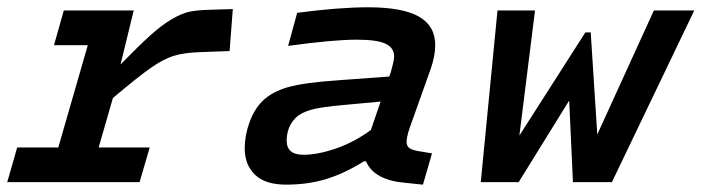

<svg xmlns="http://www.w3.org/2000/svg" viewBox="-33 -500 1926 527"><path d="M14.2 -95.2H127L208 -376H115.2L142.1 -471.2H334L297.9 -323.2Q348.1 -374.5 379.2 -402.6Q410.2 -430.7 438 -447Q465.8 -463.4 486.8 -467.8Q507.8 -472.2 541 -473.1L606 -475.1L597.2 -359.9L517.1 -356.9Q470.7 -355.5 442.9 -346.4Q415 -337.4 381.6 -314.2Q348.1 -291 276.9 -231L237.8 -95.2H377.9L350.1 0H-13.2Z M1091.8 -149.9Q1083 -124 1083 -110.8Q1083 -99.1 1090.8 -93.5Q1098.6 -87.9 1116.7 -85L1152.8 -79.1L1127.9 6.8L1081.5 2Q994.1 -4.9 971.7 -57.1H965.8Q910.6 -22.9 860.8 -8.1Q811 6.8 752 6.8Q695.3 6.8 667 -20.3Q638.7 -47.4 638.7 -92.8Q638.7 -127.4 651.4 -163.3Q664.1 -199.2 687 -222.2Q712.9 -248 757.3 -260.7Q801.8 -273.4 897 -279.8L1035.6 -290L1039.6 -301.8Q1048.8 -334 1048.8 -345.2Q1048.8 -368.7 1025.4 -379.9Q1002 -391.1 946.8 -391.1Q880.9 -391.1 757.8 -374L782.7 -464.8Q897.5 -480 977.5 -480Q1071.3 -480 1116.5 -454.6Q1161.6 -429.2 1161.6 -376Q1161.6 -346.2 1148.9 -310.1ZM799.8 -75.2Q839.4 -75.2 889.4 -92.5Q939.5 -109.9 984.9 -143.1L1011.7 -221.2L911.6 -211.9Q847.7 -206.5 820.1 -198.5Q792.5 -190.4 778.8 -176.8Q753.9 -151.9 753.9 -113.8Q753.9 -75.2 799.8 -75.2Z M1646.5 0H1539.6L1529.3 -224.1L1390.6 0H1286.6L1332.5 -471.2H1435.5L1392.6 -127.9L1573.7 -411.1H1588.4L1606.4 -130.9L1761.7 -471.2H1872.6Z"/></svg>

Font: IntelOne Mono Medium
Style: Italic
Weight: 500
Italic angle: -16°
Designer: Fred Shallcrass
Foundry: Frere-Jones Type LLC
Version: Version 1.200;hotconv 1.1.0;makeotfexe 2.6.0;FJTRelease1.2